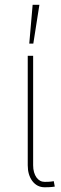

<svg xmlns="http://www.w3.org/2000/svg" viewBox="-20 -780 256 807"><path d="M96.6 0ZM167.6 7.1Q135.7 7.1 115.8 -19.2Q96.6 -45.1 96.6 -85.2V-545.5H119.3V-85.2Q119.3 -69.2 123 -56.3Q126.8 -43.3 133.2 -34.3Q139.6 -25.2 148.4 -20.4Q157.3 -15.6 167.6 -15.6Q185.7 -15.6 195.3 -16.9Q204.9 -18.1 206 -18.5L210.2 4.3Q208.8 4.6 197.8 5.9Q186.8 7.1 167.6 7.1ZM120 -596.6H103L117.2 -759.9H145.6Z"/></svg>

Font: Linik Sans Thin
Style: Regular
Weight: 100
Designer: Fonts by Rasmus Andersson / Changes by Cristiano Sobral with parts from Marc Monis
Foundry: rsms
Version: Version 3.020; ttfautohint (v1.6)